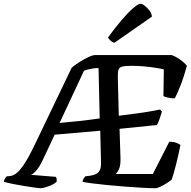

<svg xmlns="http://www.w3.org/2000/svg" viewBox="-57 -995 1009 1015"><path d="M156 0Q150 0 125.5 -3.5Q101 -7 69.5 -12Q38 -17 9 -23Q-20 -29 -37 -34Q-35 -44 -30 -52Q-25 -60 -21 -63L-6 -64Q8 -65 25.5 -76Q43 -87 68.5 -124Q94 -161 131 -239L322 -637Q334 -648 358.5 -664Q383 -680 408 -692Q433 -704 446 -704H850Q873 -696 896.5 -679Q920 -662 931 -647Q915 -588 897 -542.5Q879 -497 867 -475Q848 -475 831 -479Q814 -483 807 -487L809 -628Q794 -632 766 -636.5Q738 -641 704.5 -644Q671 -647 639 -647Q605 -647 589 -643Q573 -639 569 -625Q565 -611 566 -582L571 -383Q616 -389 659 -394.5Q702 -400 736.5 -406Q771 -412 789 -416L799 -405Q793 -385 786 -364.5Q779 -344 772 -334L575 -314L580 -158Q581 -122 572.5 -102.5Q564 -83 554 -75H751L838 -246Q859 -246 875 -240Q891 -234 897 -229Q887 -178 874 -126.5Q861 -75 851 -46Q842 -38 825 -27Q808 -16 791 -8Q774 0 764 0Q737 0 695 -2.5Q653 -5 605 -8.5Q557 -12 512 -16.5Q467 -21 431.5 -25.5Q396 -30 379 -34Q381 -45 386 -52.5Q391 -60 394 -63L419 -66Q433 -68 447 -73.5Q461 -79 469.5 -93.5Q478 -108 477 -138L473 -304L232 -283L166 -143Q150 -110 132.5 -91Q115 -72 105 -71L239 -60Q240 -57 242 -50.5Q244 -44 242 -34Q233 -25 217 -17.5Q201 -10 184 -5Q167 0 156 0ZM258 -345Q305 -349 360 -355Q415 -361 470 -369L464 -635Q450 -636 428 -632Q406 -628 387 -621ZM548 -769Q536 -772 526.5 -781Q517 -790 514 -797Q552 -849 586.5 -889.5Q621 -930 647.5 -952.5Q674 -975 685 -975Q695 -975 708.5 -964.5Q722 -954 733.5 -938.5Q745 -923 746 -907Z"/></svg>

Font: Texturina SemiBold
Style: Italic
Weight: 600
Italic angle: -11°
Designer: Guillermo Torres Carreño
Foundry: Omnibus-Type
Version: Version 1.002; ttfautohint (v1.8.3)